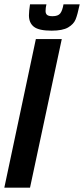

<svg xmlns="http://www.w3.org/2000/svg" viewBox="-34 -869 389 889"><path d="M-14 0 132 -688H252L105 0ZM100 -798Q100 -817 105 -849H181Q177 -833 177 -818Q177 -806 184 -800Q191 -794 209 -794Q235 -794 245 -807Q255 -820 260 -849H335Q325 -801 316 -779Q307 -757 281.5 -742Q256 -727 205 -727Q146 -727 123 -745Q100 -763 100 -798Z"/></svg>

Font: Saira Ultra Condensed ExtraBold
Style: Italic
Weight: 800
Width: 1
Italic angle: -12°
Designer: Hector Gatti with collaboration of the Omnibus-Type team
Foundry: Omnibus-Type
Version: Version 1.001; ttfautohint (v1.8)